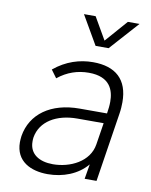

<svg xmlns="http://www.w3.org/2000/svg" viewBox="-81 -758 651 827"><g transform="rotate(10 245.0 -345.0)"><path d="M349 -572 462 -698H411L326 -601L270 -698H219L292 -572ZM397 0 444 -302C447 -320 448 -338 448 -353C448 -452 393 -501 294 -501C236 -501 177 -483 124 -439L149 -405C190 -438 235 -453 284 -453C378 -453 396 -395 396 -346C396 -329 394 -313 392 -301L391 -294H271C146 -294 61 -233 45 -134C44 -124 43 -115 43 -107C43 -23 111 8 184 8C251 8 315 -16 356 -65L345 0ZM369 -155C357 -77 274 -38 199 -38C140 -38 96 -64 96 -119C96 -125 96 -131 97 -137C109 -209 178 -250 269 -250H384Z"/></g></svg>

Font: Arthouse Owned Light
Style: Italic
Weight: 300
Italic angle: -10°
Designer: Jeremy Tribby
Foundry: Tribby Type
Version: Version 1.000;PS 001.000;hotconv 1.0.88;makeotf.lib2.5.64775